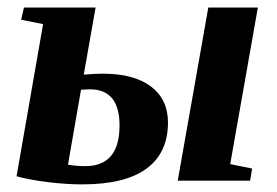

<svg xmlns="http://www.w3.org/2000/svg" viewBox="-20 -479 734 509"><path d="M590.3 -43.9 648.4 -32.2 643.1 0H451.2L532.2 -459H663.6ZM202.1 -281.2Q231.4 -283.7 252.4 -283.7Q335.4 -283.7 380.4 -249.5Q425.3 -215.3 425.3 -154.3Q425.3 -73.7 368.4 -32Q311.5 9.8 198.2 9.8Q154.8 9.8 106 3.7Q57.1 -2.4 23.9 -11.7L94.2 -415L36.1 -426.8L43.5 -459H233.4ZM218.3 -242.2 194.8 -241.2 160.2 -42.5Q182.1 -38.6 206.1 -38.6Q296.9 -38.6 296.9 -146.5Q296.9 -242.2 218.3 -242.2Z"/></svg>

Font: Liberation Serif
Style: Bold Italic
Weight: 700
Italic angle: -16.333°
Designer: Steve Matteson
Foundry: Ascender Corporation
Version: Version 2.1.5